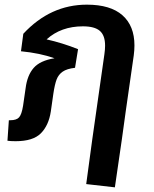

<svg xmlns="http://www.w3.org/2000/svg" viewBox="-20 -598 663 824"><path d="M557 -403Q557 -383 554 -360L520 -123L503 0L473 206L350 192L376 0L428 -365Q431 -386 431 -402Q431 -446 408.5 -465.5Q386 -485 336 -485Q242 -485 180 -429Q247 -414 315 -387L302 -307Q267 -303 249 -290.5Q231 -278 223 -257Q215 -236 209 -196L198 -119Q189 -60 155.5 -26Q122 8 47 8Q25 8 12 6L18 -82H24Q51 -82 62 -94.5Q73 -107 79 -144L90 -220Q97 -275 124.5 -306.5Q152 -338 214 -348Q152 -370 70 -378L80 -453Q196 -578 353 -578Q454 -578 505.5 -532.5Q557 -487 557 -403Z"/></svg>

Font: FiraGO Medium
Style: Italic
Weight: 500
Italic angle: -8°
Designer: bBox Type GmbH
Foundry: bBox Type GmbH
Version: Version 1.001